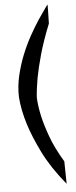

<svg xmlns="http://www.w3.org/2000/svg" viewBox="-64 -890 419 1056"><g transform="rotate(-5 145.0 -362.5)"><path d="M259.8 132.8Q179.7 35.2 135.7 -54.2Q91.8 -143.6 70.3 -212.9Q44.9 -293.9 40 -365.2Q38.1 -424.8 52.2 -484.4Q66.4 -543.9 88.4 -598.1Q110.4 -652.3 136.7 -699.2Q163.1 -746.1 186 -780.8Q209 -815.4 224.1 -835.9Q239.3 -856.4 240.2 -858.4Q241.2 -858.4 241.2 -847.7Q241.2 -837.9 240.7 -816.9Q240.2 -795.9 239.3 -753.9Q202.1 -661.1 181.6 -587.9Q161.1 -514.6 151.4 -461.9Q140.6 -401.4 137.7 -353.5Q139.6 -306.6 152.3 -250Q163.1 -201.2 187 -135.3Q210.9 -69.3 257.8 8.8L259.8 132.8Z"/></g></svg>

Font: Irish Grover
Style: Regular
Weight: 400
Designer: Squid
Foundry: Font Diner, Inc DBA Sideshow
Version: Version 1.000